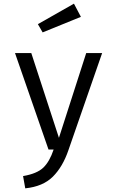

<svg xmlns="http://www.w3.org/2000/svg" viewBox="-20 -817 640 1049"><path d="M384 -797 422 -725 213 -640 187 -685ZM538 -527 354 3Q323 94 269 148Q215 202 118 212L106 145Q182 132 216.5 99Q251 66 273 0H245L62 -527H151L302 -64L451 -527Z"/></svg>

Font: Fira Mono
Style: Regular
Weight: 400
Designer: Carrois Corporate & Edenspiekermann AG
Foundry: Carrois Corporate GbR & Edenspiekermann AG
Version: Version 3.206;PS 003.206;hotconv 1.0.70;makeotf.lib2.5.58329